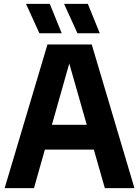

<svg xmlns="http://www.w3.org/2000/svg" viewBox="-20 -969 716 989"><path d="M4 0 224.5 -740H452.5L672.5 0H520L328.5 -671H345L155 0ZM148 -198.5 179.5 -326H496.5L527.5 -198.5ZM379 -797.5 310 -949H432.5L494 -797.5ZM183 -797.5 114 -949H236.5L298 -797.5Z"/></svg>

Font: Encode Sans SemiCondensed
Style: Bold
Weight: 700
Width: 4
Designer: Multiple Designers
Foundry: Impallari Type
Version: Version 3.002